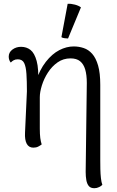

<svg xmlns="http://www.w3.org/2000/svg" viewBox="-20 -766 619 1013"><path d="M478 227Q458 227 448.5 215.5Q439 204 435.5 184.5Q432 165 432 141L438 -328Q438 -371 429.5 -399.5Q421 -428 402.5 -443Q384 -458 352 -458Q314 -458 284 -437Q254 -416 233 -383.5Q212 -351 201 -315.5Q190 -280 190 -253V-88Q190 -57 192.5 -38Q195 -19 200 -4Q192 2 181.5 7.5Q171 13 156 13Q132 13 121 -7.5Q110 -28 112 -66L122 -284Q122 -338 119.5 -376Q117 -414 107.5 -433.5Q98 -453 74 -453Q61 -453 52 -448Q43 -443 37 -436Q32 -441 29 -449.5Q26 -458 26 -467Q26 -490 45.5 -504.5Q65 -519 91 -519Q120 -519 141 -502.5Q162 -486 173.5 -444Q185 -402 181 -326L167 -331Q189 -398 222 -440Q255 -482 293 -501.5Q331 -521 369 -521Q396 -521 421.5 -512.5Q447 -504 466.5 -482Q486 -460 497.5 -420.5Q509 -381 509 -318V79Q509 101 509.5 126.5Q510 152 512.5 174Q515 196 520 209Q515 215 503 221Q491 227 478 227ZM339 -563Q331 -563 320 -564.5Q309 -566 304 -570L337 -746Q355 -747 375.5 -741.5Q396 -736 407 -727Z"/></svg>

Font: Arima
Style: Regular
Weight: 400
Designer: Joana Correia and Natanael Gama
Foundry: NDISCOVER
Version: Version 1.101;gftools[0.9.23]